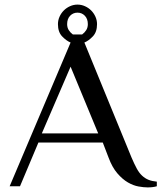

<svg xmlns="http://www.w3.org/2000/svg" viewBox="-20 -810 702 835"><path d="M232 -705Q232 -722 239 -737.5Q246 -753 257.5 -764.5Q269 -776 284.5 -783Q300 -790 317 -790Q334 -790 349.5 -783Q365 -776 376.5 -764.5Q388 -753 395 -737.5Q402 -722 402 -705Q402 -671 384 -652Q366 -633 347 -625L552 -125Q564 -97 574.5 -77.5Q585 -58 598 -46Q611 -34 626 -28Q641 -22 662 -20V0Q645 5 622 5Q605 5 582.5 1Q560 -3 536.5 -16.5Q513 -30 490.5 -56Q468 -82 452 -125L427 -190H147L67 0H22L287 -625Q268 -633 250 -652Q232 -671 232 -705ZM162 -230H407L287 -520ZM272 -705Q272 -690 279 -679Q286 -668 297 -660H337Q348 -668 355 -679Q362 -690 362 -705Q362 -728 349 -741.5Q336 -755 317 -755Q298 -755 285 -741.5Q272 -728 272 -705Z"/></svg>

Font: Philosopher
Style: Regular
Weight: 400
Designer: Jovanny Lemonad
Foundry: Jovanny Lemonad
Version: Version 1.000